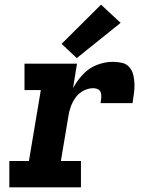

<svg xmlns="http://www.w3.org/2000/svg" viewBox="-20 -803 616 823"><path d="M20 0H327V-113H241L273 -304Q276 -325 283.5 -346Q291 -367 304.5 -385.5Q318 -404 338.5 -414.5Q359 -425 380 -425Q391 -425 400.5 -420Q410 -415 412.5 -404.5Q415 -394 414 -383Q413 -372 411 -361H548Q551 -381 554 -401.5Q557 -422 556.5 -442Q556 -462 551.5 -481Q547 -500 535 -514.5Q523 -529 503.5 -533.5Q484 -538 464 -538Q430 -538 396 -525Q362 -512 336 -484.5Q310 -457 293 -425L310 -530H85V-417H155L104 -113H20ZM309 -554 497 -705 413 -783 244 -615Z"/></svg>

Font: Iosevka Sparkle XBdObl
Style: Regular
Weight: 800
Italic angle: -9°
Designer: Belleve Invis
Foundry: Belleve Invis
Version: Version 4.5.0; ttfautohint (v1.8.3)